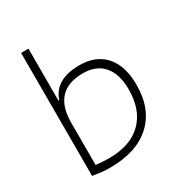

<svg xmlns="http://www.w3.org/2000/svg" viewBox="-174 -856 933 990"><g transform="rotate(-30 293.0 -361.0)"><path d="M93.8 0V-732.4H137.7V-423.8H142.6Q177.7 -527.3 322.3 -527.3Q419.9 -527.3 473.6 -466.3Q527.3 -405.3 527.3 -293Q527.3 -148.9 440.7 -69.6Q354 9.8 196.3 9.8Q170.4 9.8 145.5 7.1Q120.6 4.4 93.8 0ZM137.7 -291V-40Q175.3 -35.2 216.8 -35.2Q342.8 -35.2 411.6 -102.5Q480.5 -169.9 480.5 -293Q480.5 -383.8 438.2 -433.1Q396 -482.4 317.4 -482.4Q137.7 -482.4 137.7 -291Z"/></g></svg>

Font: Caskaydia Cove ExtraLight
Style: Regular
Weight: 200
Monospace: yes
Designer: Aaron Bell
Foundry: Saja Typeworks
Version: Version 4.300; ttfautohint (v1.8.3)